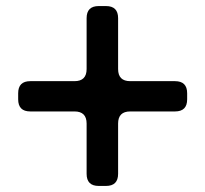

<svg xmlns="http://www.w3.org/2000/svg" viewBox="-20 -702 678 634"><path d="M266 -128Q266 -88 306 -88H330Q370 -88 370 -128V-294Q370 -334 410 -334H558Q598 -334 598 -374V-394Q598 -434 558 -434H410Q370 -434 370 -474V-642Q370 -682 330 -682H306Q266 -682 266 -642V-474Q266 -434 226 -434H80Q40 -434 40 -394V-374Q40 -334 80 -334H226Q266 -334 266 -294Z"/></svg>

Font: WDXL Lubrifont JP N
Style: Regular
Weight: 400
Designer: [WDXL Lubrifont] Copyright 2020-2022 (c) NightFurySL2001, Skr-ZERO; [ZCOOL QingKe HuangYou] Copyright 2018-2022 (c) The 
Version: Version 2.001;hotconv 1.1.1;makeotfexe 2.6.0